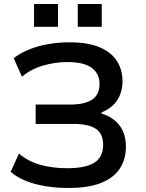

<svg xmlns="http://www.w3.org/2000/svg" viewBox="-20 -924 723 953"><path d="M321 9Q259 9 205 0Q151 -9 107.5 -26.5Q64 -44 33 -71L74 -162Q119 -123 180 -106Q241 -89 313 -89Q406 -89 449 -117Q492 -145 492 -205Q492 -260 456 -284.5Q420 -309 343 -309H157V-405H326Q402 -405 438 -430Q474 -455 474 -507Q474 -559 435 -587.5Q396 -616 314 -616Q254 -616 193.5 -598.5Q133 -581 89 -543L48 -635Q81 -661 124.5 -678.5Q168 -696 219 -705Q270 -714 325 -714Q415 -714 473 -690Q531 -666 559.5 -622.5Q588 -579 588 -521Q588 -467 562 -427Q536 -387 484 -366V-360Q542 -343 573.5 -301Q605 -259 605 -196Q605 -133 574.5 -87Q544 -41 481.5 -16Q419 9 321 9ZM366 -791V-904H485V-791ZM149 -791V-904H268V-791Z"/></svg>

Font: Nunito Sans 6pt SemiBold
Style: Regular
Weight: 600
Version: Version 3.101;gftools[0.9.27]